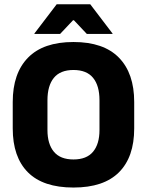

<svg xmlns="http://www.w3.org/2000/svg" viewBox="-20 -846 675 882"><path d="M317.5 15.5Q178 15.5 108.2 -54.5Q38.5 -124.5 38.5 -256V-377.5Q38.5 -509.5 108.8 -581.2Q179 -653 317.5 -653Q456 -653 526.2 -581.2Q596.5 -509.5 596.5 -377.5V-256Q596.5 -124.5 526.5 -54.5Q456.5 15.5 317.5 15.5ZM317.5 -113.5Q378 -113.5 407.5 -149Q437 -184.5 437 -248.5V-385.5Q437 -452.5 407.5 -488.5Q378 -524.5 317.5 -524.5Q257 -524.5 227.5 -488.5Q198 -452.5 198 -385.5V-248.5Q198 -184.5 227.5 -149Q257 -113.5 317.5 -113.5ZM138 -692 240.5 -826.5H394.5L497 -692V-690H379L319.5 -753H315.5L256 -690H138Z"/></svg>

Font: Anek Kannada
Style: Bold
Weight: 700
Version: Version 1.003